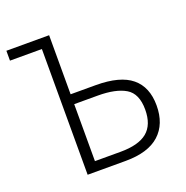

<svg xmlns="http://www.w3.org/2000/svg" viewBox="-128 -832 920 950"><g transform="rotate(-20 332.5 -357.0)"><path d="M174 0V-662H6V-714H231V-403H363Q491 -403 551.5 -353Q612 -303 612 -206Q612 -108 552.5 -54Q493 0 374 0ZM366 -51Q461 -51 506.5 -88.5Q552 -126 552 -206Q552 -290 501 -320.5Q450 -351 355 -351H231V-51Z"/></g></svg>

Font: RS Noto Sans Light
Style: Regular
Weight: 300
Designer: Monotype Design Team
Foundry: Monotype Imaging Inc.
Version: Version 3.10